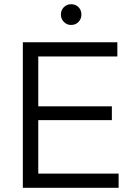

<svg xmlns="http://www.w3.org/2000/svg" viewBox="-20 -888 629 908"><path d="M88 0V-688H161V0ZM136 0V-67H541V0ZM136 -320V-385H509V-320ZM136 -621V-688H535V-621ZM316 -770Q296 -770 282 -784.5Q268 -799 268 -819Q268 -840 282 -854Q296 -868 316 -868Q338 -868 351.5 -854Q365 -840 365 -819Q365 -799 351.5 -784.5Q338 -770 316 -770Z"/></svg>

Font: Outfit Thin Light
Style: Regular
Weight: 300
Version: Version 1.100;gftools[0.9.27]